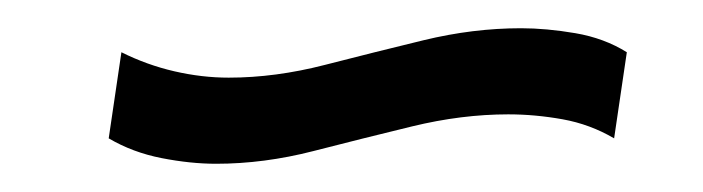

<svg xmlns="http://www.w3.org/2000/svg" viewBox="-20 -418 498 136"><path d="M133 -302Q115 -302 94.5 -306Q74 -310 57 -320L66 -381Q84 -372 103.5 -367.5Q123 -363 142 -363Q175 -363 210 -372Q245 -381 280 -389.5Q315 -398 349 -398Q367 -398 387.5 -394.5Q408 -391 424 -381L415 -320Q398 -330 378.5 -333.5Q359 -337 340 -337Q307 -337 272 -328.5Q237 -320 202 -311Q167 -302 133 -302Z"/></svg>

Font: Pathway Extreme Condensed
Style: Italic
Weight: 400
Width: 3
Italic angle: -8°
Version: Version 1.001;gftools[0.9.26]